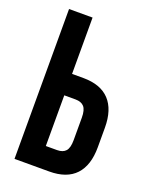

<svg xmlns="http://www.w3.org/2000/svg" viewBox="-134 -772 659 843"><g transform="rotate(20 196.0 -350.0)"><path d="M202.1 0H40V-700.2H149.9V-437H202.1Q283.7 -437 325 -392.8Q366.2 -348.6 366.2 -264.2V-172.9Q366.2 -88.4 325 -44.2Q283.7 0 202.1 0ZM149.9 -100.1H202.1Q229.5 -100.1 242.7 -115Q255.9 -129.9 255.9 -166V-271Q255.9 -307.1 242.7 -322Q229.5 -336.9 202.1 -336.9H149.9Z"/></g></svg>

Font: Bebas Neue Bold
Style: Regular
Weight: 700
Designer: Ryoichi Tsunekawa
Foundry: Ryoichi Tsunekawa
Version: Version 1.300